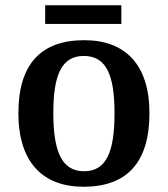

<svg xmlns="http://www.w3.org/2000/svg" viewBox="-20 -701 640 731"><path d="M152 -610H442V-681H152ZM298 10C463 10 549 -82 549 -270C549 -457 455 -548 301 -548C136 -548 50 -457 50 -270C50 -82 144 10 298 10ZM300 -49C215 -49 183 -125 183 -270C183 -415 214 -488 299 -488C385 -488 416 -415 416 -270C416 -125 386 -49 300 -49Z"/></svg>

Font: Noto Serif Georgian SemiBold
Style: Regular
Weight: 600
Designer: Monotype Design Team, Akaki Razmadze
Foundry: Google LLC
Version: Version 2.003